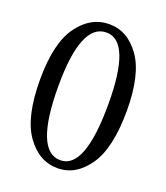

<svg xmlns="http://www.w3.org/2000/svg" viewBox="-139 -845 828 955"><g transform="rotate(20 274.5 -367.0)"><path d="M141.6 -372.1Q141.6 -28.3 276.4 -28.3Q406.2 -28.3 406.2 -372.1Q406.2 -704.1 276.4 -704.1Q141.6 -704.1 141.6 -372.1ZM276.4 -748Q373 -748 438.5 -655.8Q503.9 -563.5 503.9 -372.1Q503.9 -174.8 438.5 -80.6Q373 13.7 276.4 13.7Q177.7 13.7 111.3 -80.1Q44.9 -173.8 44.9 -372.1Q44.9 -564.5 111.3 -656.2Q177.7 -748 276.4 -748Z"/></g></svg>

Font: GenYoMin TW TTF Medium
Style: Regular
Weight: 500
Version: Version 1.300